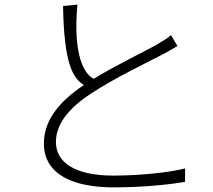

<svg xmlns="http://www.w3.org/2000/svg" viewBox="-20 -800 921 831"><path d="M720 -648C704 -634 686 -623 662 -609C605 -576 485 -520 386 -459C345 -478 295 -560 315 -780L253 -774C257 -514 299 -460 343 -432C229 -356 170 -274 170 -179C170 -45 296 11 473 11C594 11 714 -1 781 -13V-71C712 -53 581 -40 470 -40C305 -40 222 -97 222 -185C222 -262 276 -331 374 -395C473 -461 618 -530 687 -566C712 -580 731 -590 748 -601Z"/></svg>

Font: GenEiGothic-pro-Light
Style: Regular
Weight: 300
Designer: Ryoko NISHIZUKA (kana & ideographs); Paul D. Hunt (Latin, Greek & Cyrillic); Wenlong ZHANG (bopomofo); Sandoll Communica
Foundry: Adobe Systems Incorporated; o_tamon
Version: Version 1.000.140830